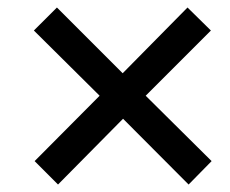

<svg xmlns="http://www.w3.org/2000/svg" viewBox="-20 -558 610 509"><path d="M244.1 -304.2 69.8 -477.1 130.9 -538.1 305.2 -363.8 477.1 -538.1 539.1 -477.1 366.2 -304.2 541 -130.9 480 -68.8 306.2 -243.2 133.8 -68.8 71.8 -130.9Z"/></svg>

Font: Accordance
Style: Bold-Italic
Weight: 700
Italic angle: -11°
Version: Version 1.2 (build January 31, 2020) Miklal Software Solutio